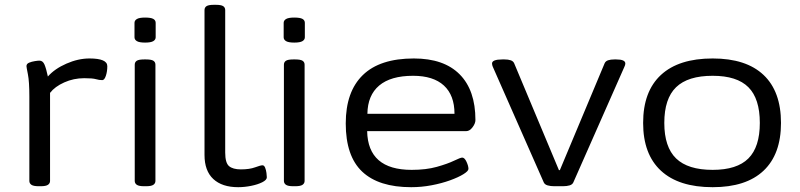

<svg xmlns="http://www.w3.org/2000/svg" viewBox="-20 -772 3325 798"><path d="M141 2Q119 2 110.5 -4Q102 -10 102 -20V-371Q102 -433 96 -463Q90 -493 90 -497Q90 -507 101 -511.5Q112 -516 125 -518Q138 -520 144 -520Q158 -520 165 -503.5Q172 -487 179 -454Q207 -486 256 -507.5Q305 -529 352 -529Q426 -529 426 -497Q426 -475 420 -457Q414 -439 405 -439Q392 -439 378.5 -443Q365 -447 330 -447Q286 -447 247 -429.5Q208 -412 188 -386V-20Q188 -10 179.5 -4Q171 2 149 2Z M579 2Q557 2 548.5 -4Q540 -10 540 -20V-503Q540 -514 548.5 -519.5Q557 -525 579 -525H587Q609 -525 617.5 -519.5Q626 -514 626 -503V-20Q626 -10 617.5 -4Q609 2 587 2ZM583 -595Q559 -595 549 -601Q539 -607 539 -617V-677Q539 -687 549 -693Q559 -699 583 -699Q607 -699 617 -693.5Q627 -688 627 -677V-617Q627 -607 617 -601Q607 -595 583 -595Z M970 6Q903 6 866.5 -28Q830 -62 830 -128V-730Q830 -741 838.5 -746.5Q847 -752 869 -752H877Q899 -752 907.5 -746.5Q916 -741 916 -730V-138Q916 -95 932 -81.5Q948 -68 981 -68Q1017 -68 1040 -76.5Q1063 -85 1071 -85Q1078 -85 1082 -75Q1086 -65 1087.5 -53Q1089 -41 1089 -35Q1089 -24 1070 -14.5Q1051 -5 1023.5 0.5Q996 6 970 6Z M1199 2Q1177 2 1168.5 -4Q1160 -10 1160 -20V-503Q1160 -514 1168.5 -519.5Q1177 -525 1199 -525H1207Q1229 -525 1237.5 -519.5Q1246 -514 1246 -503V-20Q1246 -10 1237.5 -4Q1229 2 1207 2ZM1203 -595Q1179 -595 1169 -601Q1159 -607 1159 -617V-677Q1159 -687 1169 -693Q1179 -699 1203 -699Q1227 -699 1237 -693.5Q1247 -688 1247 -677V-617Q1247 -607 1237 -601Q1227 -595 1203 -595Z M1689 6Q1554 6 1485.5 -58.5Q1417 -123 1417 -259Q1417 -391 1488 -460Q1559 -529 1700 -529Q1825 -529 1890.5 -463Q1956 -397 1956 -273Q1956 -259 1944 -243Q1932 -227 1918 -227H1506Q1509 -66 1691 -66Q1751 -66 1795.5 -78.5Q1840 -91 1867 -104Q1894 -117 1901 -117Q1911 -117 1919 -99.5Q1927 -82 1927 -70Q1927 -61 1906 -48Q1885 -35 1850.5 -22.5Q1816 -10 1774 -2Q1732 6 1689 6ZM1507 -299H1869Q1869 -376 1825 -416.5Q1781 -457 1697 -457Q1604 -457 1556 -416.5Q1508 -376 1507 -299Z M2284 2Q2268 2 2256 -1.5Q2244 -5 2240 -14L2028 -495Q2027 -497 2026 -501Q2025 -505 2025 -508Q2025 -525 2068 -525H2077Q2092 -525 2102.5 -521.5Q2113 -518 2117 -509L2303 -65H2307L2493 -509Q2497 -518 2507.5 -521.5Q2518 -525 2534 -525H2541Q2579 -525 2579 -508Q2579 -502 2575 -494L2363 -14Q2359 -5 2347.5 -1.5Q2336 2 2319 2Z M2942 6Q2801 6 2727 -62.5Q2653 -131 2653 -261Q2653 -392 2727 -460.5Q2801 -529 2942 -529Q3081 -529 3153.5 -460.5Q3226 -392 3226 -261Q3226 -131 3153.5 -62.5Q3081 6 2942 6ZM2942 -66Q3043 -66 3090.5 -113.5Q3138 -161 3138 -261Q3138 -362 3090.5 -409.5Q3043 -457 2942 -457Q2839 -457 2790 -409.5Q2741 -362 2741 -261Q2741 -161 2790 -113.5Q2839 -66 2942 -66Z"/></svg>

Font: Asap Expanded
Style: Regular
Weight: 400
Width: 7
Designer: Pablo Cosgaya
Foundry: Omnibus-Type
Version: Version 3.001; ttfautohint (v1.8.4.7-5d5b)